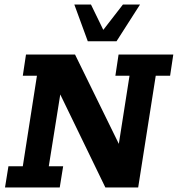

<svg xmlns="http://www.w3.org/2000/svg" viewBox="-20 -822 780 842"><path d="M2 0 17 -93H80L142 -490H80L94 -583H309L510 -173L497 -165L548 -490H486L500 -583H740L726 -490H663L586 0H442L234 -429L248 -431L194 -93H257L242 0ZM365 -641 306 -802H379L433 -691L519 -802H594L491 -641Z"/></svg>

Font: Rokkitt SemiBold
Style: Bold Italic
Weight: 700
Italic angle: -9°
Version: Version 3.103